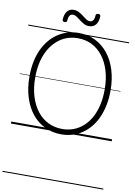

<svg xmlns="http://www.w3.org/2000/svg" viewBox="-164 -1318 1342 1903"><g transform="rotate(10 507.5 -367.0)"><path d="M509 19Q418 19 342.5 -17.5Q267 -54 213 -121.5Q159 -189 129.5 -283Q100 -377 100 -492Q100 -568 113 -635.5Q126 -703 151.5 -759.5Q177 -816 213 -860.5Q249 -905 295 -936.5Q341 -968 394.5 -984.5Q448 -1001 509 -1001Q600 -1001 674.5 -964.5Q749 -928 803 -861Q857 -794 886.5 -700Q916 -606 916 -492Q916 -415 902.5 -347.5Q889 -280 864 -223Q839 -166 803 -121.5Q767 -77 721.5 -45.5Q676 -14 622.5 2.5Q569 19 509 19ZM509 -35Q560 -35 605.5 -49Q651 -63 690 -90.5Q729 -118 760 -157.5Q791 -197 812.5 -248Q834 -299 845.5 -360Q857 -421 857 -492Q857 -597 831.5 -681Q806 -765 759.5 -825Q713 -885 649.5 -916.5Q586 -948 509 -948Q458 -948 412 -934Q366 -920 327 -892Q288 -864 257 -825Q226 -786 203.5 -735Q181 -684 169.5 -623Q158 -562 158 -492Q158 -386 184 -302Q210 -218 256.5 -158Q303 -98 367.5 -66.5Q432 -35 509 -35ZM349 -1083Q327 -1083 327 -1103Q329 -1158 353 -1188Q377 -1218 418 -1218Q448 -1218 472 -1205Q496 -1192 516.5 -1176Q537 -1160 556 -1147Q575 -1134 595 -1134Q616 -1134 627.5 -1151.5Q639 -1169 640 -1201Q642 -1220 664 -1220Q678 -1220 683 -1215Q688 -1210 688 -1198Q686 -1144 661.5 -1114.5Q637 -1085 594 -1085Q565 -1085 541.5 -1098Q518 -1111 497.5 -1127Q477 -1143 458 -1156Q439 -1169 418 -1169Q398 -1169 386.5 -1152.5Q375 -1136 373 -1102Q372 -1092 367 -1087.5Q362 -1083 349 -1083ZM0 476H1015V486H0ZM0 -20H1015V0H0ZM0 -505H1015V-500H0ZM0 -996H1015V-986H0Z"/></g></svg>

Font: Playwrite PL Guides
Style: Regular
Weight: 400
Designer: Veronika Burian, José Scaglione
Foundry: TypeTogether
Version: Version 1.003